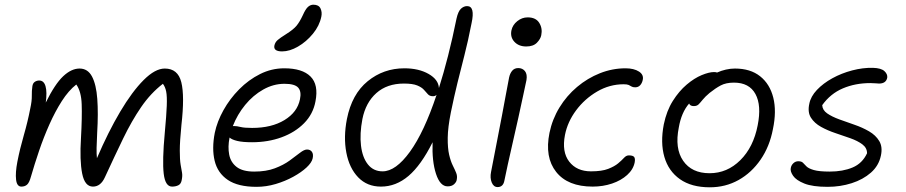

<svg xmlns="http://www.w3.org/2000/svg" viewBox="-20 -786 3860 818"><path d="M71 9Q52 9 48.5 -20.5Q45 -50 54 -97Q65 -153 81.5 -210Q98 -267 109 -324Q116 -356 115.5 -377.5Q115 -399 118 -419Q120 -432 128.5 -437.5Q137 -443 147 -443Q167 -443 174 -418.5Q181 -394 175 -349Q214 -428 249 -461Q284 -494 319 -494Q354 -494 372 -460Q390 -426 394.5 -364.5Q399 -303 394 -220Q392 -182 391.5 -156Q391 -130 393 -112Q441 -224 492 -310Q543 -396 592 -445Q641 -494 682 -494Q738 -494 752.5 -435.5Q767 -377 753 -254Q746 -184 746 -144.5Q746 -105 749.5 -84.5Q753 -64 755.5 -50.5Q758 -37 754 -18Q751 -2 739.5 3.5Q728 9 713 9Q684 9 677.5 -46Q671 -101 682 -220Q689 -295 690.5 -335.5Q692 -376 688 -396Q684 -416 674 -429Q622 -389 581.5 -330Q541 -271 504.5 -195.5Q468 -120 427 -31Q409 9 376 9Q341 9 330 -47Q319 -103 325 -198Q330 -287 328 -342Q326 -397 305 -426Q272 -400 243.5 -355.5Q215 -311 190.5 -256Q166 -201 146.5 -143.5Q127 -86 112 -34Q105 -8 95.5 0.5Q86 9 71 9Z M1073 10Q994 10 950.5 -19.5Q907 -49 894.5 -101Q882 -153 895 -220Q905 -268 932 -316.5Q959 -365 999 -405.5Q1039 -446 1088 -470.5Q1137 -495 1191 -495Q1268 -495 1303 -460Q1338 -425 1324 -354Q1314 -300 1275.5 -261Q1237 -222 1179.5 -201Q1122 -180 1054 -180Q1014 -180 991 -185.5Q968 -191 958 -200Q950 -160 956.5 -127Q963 -94 988.5 -74.5Q1014 -55 1063 -55Q1114 -55 1151 -69Q1188 -83 1214 -102Q1240 -121 1258 -135Q1276 -149 1288 -149Q1302 -149 1309 -139Q1316 -129 1312 -111Q1308 -93 1286 -72.5Q1264 -52 1229.5 -33Q1195 -14 1154.5 -2Q1114 10 1073 10ZM978 -249Q989 -249 1005 -245Q1021 -241 1054 -241Q1137 -241 1192 -274.5Q1247 -308 1258 -363Q1265 -396 1250.5 -412.5Q1236 -429 1192 -429Q1145 -429 1101.5 -404.5Q1058 -380 1024.5 -339Q991 -298 972 -249ZM1182 -567Q1144 -567 1149 -592Q1152 -606 1163 -615.5Q1174 -625 1198 -640Q1230 -660 1243.5 -676.5Q1257 -693 1270 -721Q1282 -748 1292.5 -757Q1303 -766 1315 -766Q1338 -766 1345.5 -750Q1353 -734 1349 -715Q1341 -676 1313 -642Q1285 -608 1249.5 -587.5Q1214 -567 1182 -567Z M1603 9Q1544 9 1506 -30.5Q1468 -70 1455.5 -136Q1443 -202 1458 -279Q1479 -385 1546.5 -440Q1614 -495 1703 -495Q1764 -495 1806 -471Q1848 -447 1850 -411Q1870 -474 1889 -548.5Q1908 -623 1925 -707Q1932 -738 1944 -749Q1956 -760 1970 -760Q2005 -760 1989 -687Q1974 -610 1958.5 -550Q1943 -490 1929 -433Q1915 -376 1901 -308Q1888 -243 1887.5 -199Q1887 -155 1893.5 -127Q1900 -99 1909 -81Q1918 -63 1923.5 -49.5Q1929 -36 1926 -21Q1925 -11 1915 -1.5Q1905 8 1887 8Q1855 8 1837.5 -45.5Q1820 -99 1823 -180Q1774 -82 1720.5 -36.5Q1667 9 1603 9ZM1524 -279Q1512 -216 1518 -165.5Q1524 -115 1547.5 -85.5Q1571 -56 1610 -56Q1666 -56 1726.5 -139.5Q1787 -223 1840 -382Q1834 -376 1825 -376Q1811 -376 1803.5 -384Q1796 -392 1786.5 -403Q1777 -414 1757.5 -422Q1738 -430 1701 -430Q1629 -430 1583.5 -389.5Q1538 -349 1524 -279Z M2100 11Q2083 11 2075 -8.5Q2067 -28 2072 -53Q2088 -137 2099.5 -195Q2111 -253 2119 -296Q2127 -339 2134 -376.5Q2141 -414 2149 -456Q2153 -474 2162.5 -485Q2172 -496 2188 -496Q2206 -496 2216.5 -483Q2227 -470 2223 -445Q2218 -422 2209 -379.5Q2200 -337 2188.5 -285Q2177 -233 2165 -181Q2153 -129 2143.5 -85.5Q2134 -42 2129 -17Q2124 11 2100 11ZM2222 -588Q2190 -588 2171.5 -608Q2153 -628 2159 -657Q2164 -680 2184 -696Q2204 -712 2228 -712Q2263 -712 2277.5 -688.5Q2292 -665 2286 -636Q2283 -620 2267.5 -604Q2252 -588 2222 -588Z M2505 9Q2399 9 2349.5 -53.5Q2300 -116 2321 -220Q2333 -278 2363.5 -328Q2394 -378 2438.5 -415.5Q2483 -453 2536 -474Q2589 -495 2645 -495Q2681 -495 2702.5 -481Q2724 -467 2718 -444Q2715 -431 2707 -422.5Q2699 -414 2686 -414Q2676 -414 2670.5 -417.5Q2665 -421 2658.5 -424Q2652 -427 2637 -427Q2577 -427 2524 -396Q2471 -365 2434.5 -316Q2398 -267 2387 -211Q2373 -139 2405 -97.5Q2437 -56 2498 -56Q2544 -56 2571 -66.5Q2598 -77 2613.5 -90Q2629 -103 2638.5 -113.5Q2648 -124 2659 -124Q2676 -124 2681.5 -117.5Q2687 -111 2684 -94Q2678 -64 2652 -40.5Q2626 -17 2587.5 -4Q2549 9 2505 9Z M3004 12Q2926 12 2877 -22.5Q2828 -57 2810.5 -117.5Q2793 -178 2808 -256Q2820 -314 2846.5 -356Q2873 -398 2905.5 -425.5Q2938 -453 2969.5 -466Q3001 -479 3022 -479Q3030 -479 3035 -477Q3053 -485 3072.5 -489.5Q3092 -494 3111 -494Q3177 -494 3218.5 -461Q3260 -428 3274.5 -370Q3289 -312 3273 -236Q3259 -162 3220.5 -106Q3182 -50 3126.5 -19Q3071 12 3004 12ZM2872 -243Q2854 -154 2890.5 -101Q2927 -48 3003 -48Q3078 -48 3134 -103.5Q3190 -159 3208 -252Q3225 -337 3198.5 -385.5Q3172 -434 3107 -434Q3073 -434 3050.5 -422Q3028 -410 3003 -390Q2984 -374 2974 -361.5Q2964 -349 2956.5 -341.5Q2949 -334 2936 -334Q2920 -334 2916 -345Q2883 -307 2872 -243Z M3506 10Q3442 10 3407 -4Q3372 -18 3359 -37Q3346 -56 3349 -70Q3351 -82 3360 -90.5Q3369 -99 3381 -99Q3395 -99 3401 -92.5Q3407 -86 3416 -77Q3425 -68 3447.5 -61.5Q3470 -55 3515 -55Q3571 -55 3612.5 -72.5Q3654 -90 3674 -133Q3674 -156 3654 -171Q3634 -186 3603 -197Q3572 -208 3539 -219Q3506 -230 3478 -245.5Q3450 -261 3435 -284.5Q3420 -308 3428 -344Q3434 -375 3460.5 -403Q3487 -431 3526 -452.5Q3565 -474 3610.5 -486Q3656 -498 3699 -497Q3734 -496 3748 -483Q3762 -470 3760 -455Q3755 -430 3725 -430Q3720 -430 3711 -431Q3702 -432 3688 -432Q3624 -432 3571 -409.5Q3518 -387 3483 -338Q3484 -317 3504 -303Q3524 -289 3555.5 -277.5Q3587 -266 3620.5 -254.5Q3654 -243 3682.5 -226.5Q3711 -210 3726 -185Q3741 -160 3733 -123Q3724 -80 3690.5 -50.5Q3657 -21 3608.5 -5.5Q3560 10 3506 10Z"/></svg>

Font: Shantell Sans Normal
Style: Italic
Weight: 300
Italic angle: -11.31°
Designer: Stephen Nixon, Anya Danilova, Shantell Martin
Foundry: Arrow Type
Version: Version 1.008;[a672d596b]